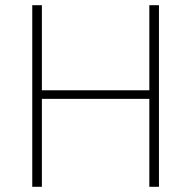

<svg xmlns="http://www.w3.org/2000/svg" viewBox="-20 -718 735 738"><path d="M554 -338H141V0H104V-698H141V-371H554V-698H591V0H554Z"/></svg>

Font: Plexus Sans ExtraLight
Style: Regular
Weight: 250
Version: Version 2.001;PS 002.001;hotconv 1.0.70;makeotf.lib2.5.58329